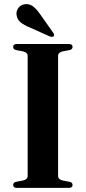

<svg xmlns="http://www.w3.org/2000/svg" viewBox="-20 -914 417 934"><path d="M262.5 -58Q262.5 -41 285 -36L319 -29.5Q333 -26 333 -14Q333 0 314.5 0H62.5Q44 0 44 -14Q44 -26 58 -29.5L92 -36Q114.5 -41 114.5 -58V-642Q114.5 -659 92 -664L58 -670.5Q44 -674 44 -686Q44 -700 62.5 -700H314.5Q333 -700 333 -686Q333 -674 319 -670.5L285 -664Q262.5 -659 262.5 -642ZM174 -846.5 239 -754.5Q246.5 -744 241.5 -738Q238.5 -735 233.5 -734.8Q228.5 -734.5 224 -736L122.5 -781.5Q97.5 -791.5 80.5 -805Q63.5 -818.5 60.5 -842Q58 -858.5 68.8 -874.5Q79.5 -890.5 101 -893.5Q122.5 -896.5 140 -883.5Q157.5 -870.5 174 -846.5Z"/></svg>

Font: Fraunces 72pt SemiBold
Style: Regular
Weight: 600
Version: Version 1.000;[b76b70a41]